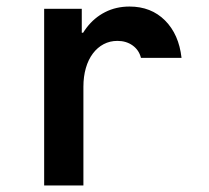

<svg xmlns="http://www.w3.org/2000/svg" viewBox="-20 -567 640 587"><path d="M235 0V-302Q235 -333 242.5 -359Q250 -385 264 -403.5Q278 -422 297 -432Q316 -442 339 -442Q366 -442 385.5 -428Q405 -414 411 -390H535Q527 -462 484.5 -504.5Q442 -547 376 -547Q335 -547 301.5 -530Q268 -513 244.5 -482Q221 -451 208 -407.5Q195 -364 195 -311L238 -467H230V-540H115V0Z"/></svg>

Font: CommitMonoV143 ExtLt
Style: Regular
Weight: 200
Monospace: yes
Designer: Eigil Nikolajsen
Foundry: Eigil Nikolajsen
Version: Version 1.143